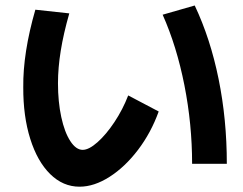

<svg xmlns="http://www.w3.org/2000/svg" viewBox="-20 -704 904 713"><path d="M66.4 -379.9Q64.9 -507.3 111.3 -668L237.3 -654.3Q215.8 -579.1 205.6 -515.6Q195.3 -452.1 195.3 -394.5Q195.3 -326.2 207.5 -269.5Q219.7 -212.9 241 -180.2Q262.2 -147.5 287.1 -147.5Q310.1 -147.5 342 -175.8Q374 -204.1 405 -250.7Q436 -297.4 456.1 -349.6L569.3 -290Q541 -211.4 492.7 -147.7Q444.3 -84 387 -47.4Q329.6 -10.7 275.4 -10.7Q213.9 -10.7 166.3 -57.6Q118.7 -104.5 92.3 -188.5Q65.9 -272.5 66.4 -379.9ZM584 -649.4 703.1 -683.6Q761.2 -561 791.7 -410.9Q822.3 -260.7 822.3 -95.7H693.4Q693.4 -242.7 664.8 -387.5Q636.2 -532.2 584 -649.4Z"/></svg>

Font: Pretendard GOV
Style: Bold
Weight: 700
Designer: Base glyphs from Inter by Rasmus Andersson; Hangeul glyphs from Noto Sans CJK(Source Han Sans) by Jang Soo-young and Kan
Foundry: Kil Hyung-jin
Version: Version 1.309